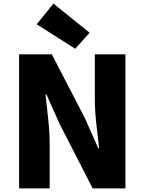

<svg xmlns="http://www.w3.org/2000/svg" viewBox="-20 -1047 804 1067"><path d="M86 0V-745H268L453 -388L526 -223H531Q524 -282 515.5 -356.5Q507 -431 507 -498V-745H677V0H495L311 -359L238 -522H233Q239 -460 247.5 -387.5Q256 -315 256 -247V0ZM398 -776 184 -912 277 -1027 478 -865Z"/></svg>

Font: Source Han Sans CN Heavy
Style: Regular
Weight: 900
Designer: Ryoko NISHIZUKA 西塚涼子 (kana, bopomofo & ideographs); Paul D. Hunt (Latin, Greek & Cyrillic); Sandoll Communications 산돌커뮤니
Foundry: Adobe
Version: Version 2.000;hotconv 1.0.107;makeotfexe 2.5.65593